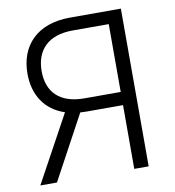

<svg xmlns="http://www.w3.org/2000/svg" viewBox="-81 -799 794 872"><g transform="rotate(-10 315.5 -363.5)"><path d="M534.4 0V-727.3H299.7C145.2 -727.3 65.3 -636.7 65.3 -509.6C65.3 -412.3 112.2 -337.7 202.8 -307.9L34.8 0H111.5L271 -295.1C279.8 -294.4 289.1 -294 298.7 -294H468V0ZM468 -354.8H300.4C186.4 -354.8 130.7 -414.4 130.7 -509.6C130.7 -604.8 186.4 -667.6 301.5 -667.6H468Z"/></g></svg>

Font: Karasuma Gothic
Style: Light
Weight: 300
Designer: Rasmus Andersson / Ryoko Nishizuka
Foundry: rsms
Version: Version 1.00